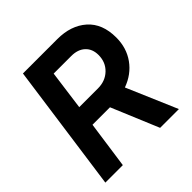

<svg xmlns="http://www.w3.org/2000/svg" viewBox="-194 -901 1056 1056"><g transform="rotate(-45 334.5 -372.5)"><path d="M34 0 138 -745H405Q511 -745 576 -687.5Q641 -630 641 -522Q641 -441 598 -381Q555 -321 480 -294L606 0H460L345 -275H209L170 0ZM226 -395H371Q429 -395 466.5 -431Q504 -467 504 -523Q504 -570 474.5 -597.5Q445 -625 394 -625H257Z"/></g></svg>

Font: Plus Jakarta Sans
Style: Bold Italic
Weight: 700
Italic angle: -8°
Designer: Gumpita Rahayu
Foundry: Tokotype
Version: Version 2.071; ttfautohint (v1.8.4.7-5d5b);gftools[0.9.29]